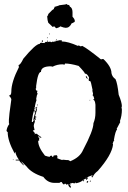

<svg xmlns="http://www.w3.org/2000/svg" viewBox="-20 -895 623 936"><path d="M222.7 -731.9V-728H218.8Q219.2 -731.9 222.7 -731.9ZM209 -712.4H212.9Q212.9 -708.5 209 -708.5ZM255.9 -702.6H257.8Q257.8 -699.7 252 -696.8V-698.7Q252.4 -702.6 255.9 -702.6ZM187.5 -698.7 189.5 -694.8V-690.9Q185.5 -692.9 183.6 -692.9V-694.8Q184.1 -698.7 187.5 -698.7ZM265.6 -698.7H281.2V-692.9Q311 -692.9 359.4 -671.4L363.3 -673.3H365.2L371.1 -669.4H373Q377.4 -669.4 380.9 -671.4Q406.2 -658.7 472.7 -605L476.6 -606.9H484.4Q523.4 -569.3 523.4 -538.6Q526.9 -520 543 -509.3Q552.7 -488.8 558.6 -433.1Q574.2 -395.5 574.2 -376.5L572.3 -372.6L574.2 -360.8Q574.2 -330.1 564.5 -304.2L566.4 -300.3L548.8 -267.1L550.8 -263.2Q542.5 -257.3 535.2 -212.4Q537.1 -212.4 537.1 -210.4Q534.2 -210.4 529.3 -194.8L531.2 -190.9Q525.4 -139.6 457 -62Q437 -46.9 431.6 -30.8H429.7Q425.8 -30.8 425.8 -34.7Q429.7 -36.6 431.6 -36.6L429.7 -40.5Q409.7 -34.7 404.3 -28.8Q408.2 -28.8 408.2 -26.9Q404.3 -18.1 400.4 -17.1V-22.9H394.5Q389.6 -19 386.7 -19L390.6 -13.2L386.7 -11.2H384.8L386.7 -15.1H382.8Q371.6 -5.4 349.6 -1.5Q349.6 -5.4 345.7 -5.4V-1.5H341.8Q337.4 -1.5 334 -3.4Q330.6 -1.5 326.2 -1.5Q326.2 -3.4 324.2 -3.4Q322.3 5.4 322.3 12.2Q326.2 12.7 326.2 16.1Q326.2 20 322.3 20Q312.5 12.2 312.5 2.4H310.5Q305.7 6.3 304.7 6.3Q304.7 3.4 298.8 0.5H296.9Q293 1 293 4.4Q286.6 4.4 281.2 -7.3H275.4L269.5 -3.4H246.1Q212.4 -3.4 191.4 -32.7Q133.3 -51.3 109.4 -83.5Q108.4 -83.5 85.9 -106.9H84L95.7 -91.3V-89.4H93.8Q74.2 -108.4 74.2 -112.8H56.6V-116.7H72.3Q59.1 -133.8 54.7 -153.8H52.7V-147.9H50.8Q17.6 -209 17.6 -249.5V-251.5Q14.2 -251.5 11.7 -257.3Q14.2 -275.9 25.4 -290.5L23.4 -294.4V-312Q23.4 -327.6 35.2 -409.7Q35.2 -417 23.4 -429.2Q35.2 -429.2 35.2 -448.7Q35.2 -495.1 72.3 -567.9L70.3 -577.6Q79.6 -579.1 93.8 -608.9Q153.8 -681.2 173.8 -681.2Q173.8 -684.1 179.7 -687Q190.4 -685.1 197.3 -685.1Q197.3 -688 203.1 -690.9H207L210.9 -689V-690.9Q209 -694.8 209 -696.8H212.9V-690.9H220.7Q222.7 -690.9 222.7 -692.9Q228.5 -690.9 228.5 -689Q236.3 -690.4 236.3 -692.9Q238.3 -692.9 238.3 -690.9Q251 -692.9 259.8 -696.8H265.6ZM296.9 -585.4Q296.9 -583.5 294.9 -579.6L285.2 -581.5Q258.3 -581.5 236.3 -569.8Q229.5 -571.8 228.5 -571.8Q179.7 -571.8 179.7 -544.4Q164.6 -544.4 156.2 -476.1V-464.4H154.3V-462.4Q154.3 -452.6 162.1 -452.6V-450.7L160.2 -440.9Q164.1 -440.4 164.1 -437Q159.7 -437 156.2 -411.6L158.2 -407.7Q154.3 -397.9 150.4 -378.4V-372.6H148.4V-368.7L150.4 -364.7H146.5V-358.9L150.4 -360.8H152.3V-356.9Q144.5 -356.9 144.5 -351.1Q140.6 -342.3 134.8 -302.2L138.7 -300.3H140.6Q140.6 -307.1 150.4 -310.1V-308.1Q150.4 -306.2 148.4 -306.2L150.4 -302.2Q144.5 -289.1 144.5 -280.8Q148.4 -263.2 148.4 -261.2Q145 -259.3 140.6 -259.3V-257.3L150.4 -245.6Q148.4 -241.7 148.4 -239.7L154.3 -243.7L158.2 -241.7Q158.2 -243.7 160.2 -243.7Q160.2 -239.7 181.6 -226.1V-224.1H175.8Q171.9 -224.1 171.9 -230H166V-228Q171.9 -221.7 171.9 -218.3Q169.9 -214.4 169.9 -212.4Q171.9 -212.4 171.9 -210.4Q168 -208.5 166 -208.5Q166 -177.7 199.2 -136.2Q215.8 -130.4 222.7 -130.4Q222.7 -136.2 232.4 -136.2Q234.4 -132.3 234.4 -130.4Q242.2 -130.4 242.2 -138.2H244.1Q246.1 -138.2 246.1 -136.2L250 -138.2H257.8Q257.8 -134.8 261.7 -128.4Q257.8 -127.9 257.8 -124.5Q264.2 -120.6 283.2 -114.7Q285.2 -114.7 285.2 -116.7L304.7 -114.7H312.5Q322.3 -110.4 322.3 -108.9Q370.1 -128.4 384.8 -163.6Q435.5 -259.3 435.5 -294.4Q445.3 -317.4 445.3 -345.2V-384.3Q442.9 -407.7 435.5 -407.7V-411.6H439.5Q436.5 -429.2 431.6 -429.2L433.6 -439Q433.6 -440.9 429.7 -454.6H431.6Q422.9 -499.5 419.9 -499.5Q412.1 -499.5 412.1 -505.4L414.1 -517.1Q405.8 -534.2 396.5 -536.6Q396.5 -534.7 394.5 -534.7Q394.5 -541.5 363.3 -573.7Q322.3 -585.4 296.9 -585.4ZM398.4 -524.9Q403.3 -523.9 408.2 -511.2H406.2Q398.4 -514.6 398.4 -524.9ZM416 -407.7H419.9V-405.8H416ZM160.2 -386.2Q164.1 -385.7 164.1 -382.3L160.2 -380.4ZM160.2 -374.5H162.1Q162.1 -370.6 158.2 -370.6L160.2 -360.8L150.4 -327.6H156.2V-321.8Q156.2 -317.9 152.3 -317.9V-319.8L154.3 -323.7H150.4V-319.8L154.3 -314Q154.3 -310.1 150.4 -310.1V-314H148.4Q148.4 -308.1 142.6 -308.1V-310.1Q142.6 -317.4 152.3 -349.1L148.4 -347.2L146.5 -351.1Q156.2 -351.1 156.2 -362.8V-368.7L152.3 -366.7H150.4Q150.4 -369.6 160.2 -374.5ZM43 -118.7H44.9V-114.7H43ZM398.4 -28.8V-24.9H400.4V-28.8ZM421.9 -15.1V-9.3H418V-11.2Q418.5 -15.1 421.9 -15.1ZM408.2 -13.2 410.2 -9.3Q410.2 -6.3 404.3 -3.4L402.3 -7.3Q402.3 -10.3 408.2 -13.2ZM316.4 4.4V6.3H320.3V4.4ZM255.4 -757.3 251 -759.3 247.6 -764.6 244.1 -766.1Q238.3 -765.6 237.3 -763.2L215.3 -784.2Q211.4 -793.9 210 -814.9Q211.9 -818.8 214.4 -820.8Q214.4 -824.7 215.3 -826.7Q237.8 -850.6 242.2 -850.6H242.7V-852.5Q242.7 -856 243.7 -857.9L246.6 -856.4L247.6 -858.4L244.1 -859.9L245.1 -861.3Q269 -867.7 270 -869.6Q303.7 -873 304.7 -875.5Q306.6 -874.5 309.1 -871.6L315.9 -870.6Q320.3 -866.7 320.3 -863.8V-862.8Q333 -857.4 333.5 -836.4V-813.5Q344.7 -801.3 344.7 -793Q344.7 -790.5 343.8 -788.1Q331.5 -781.2 329.6 -781.2H329.1Q319.3 -759.3 300.3 -759.3Q292.5 -759.3 273.4 -766.6Q271 -761.7 255.4 -757.3Z"/></svg>

Font: Mister Brush
Style: Regular
Weight: 400
Designer: GGBotNet
Foundry: GGBotNet
Version: 1.00